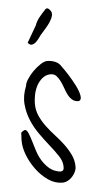

<svg xmlns="http://www.w3.org/2000/svg" viewBox="-49 -676 354 707"><g transform="rotate(-5 128.0 -322.0)"><path d="M16.6 -166Q16.6 -168 16.6 -171.9Q16.6 -175.8 17.1 -180.7Q17.6 -185.5 17.6 -189.9Q17.6 -194.3 17.6 -195.3Q18.6 -198.2 24.9 -202.1Q31.2 -206.1 34.2 -205.1Q40 -203.1 44.9 -191.4Q49.8 -179.7 54.7 -163.1Q59.6 -146.5 65.9 -126.5Q72.3 -106.4 82.5 -89.4Q92.8 -72.3 107.9 -59.1Q123 -45.9 144.5 -42Q151.4 -41 155.3 -42.5Q159.2 -43.9 160.6 -47.4Q162.1 -50.8 162.1 -55.2Q162.1 -59.6 162.1 -62.5Q161.1 -80.1 148.4 -99.1Q135.7 -118.2 118.2 -140.1Q100.6 -162.1 83 -187Q65.4 -211.9 53.7 -239.7Q42 -267.6 39.1 -299.3Q36.1 -331.1 50.8 -367.2Q50.8 -376 60.1 -390.6Q69.3 -405.3 82.5 -418.5Q95.7 -431.6 110.4 -441.4Q125 -451.2 135.7 -451.2Q151.4 -451.2 165.5 -445.3Q179.7 -439.5 187.5 -425.8Q197.3 -413.1 210.4 -392.1Q223.6 -371.1 233.9 -350.6Q244.1 -330.1 247.1 -313.5Q250 -296.9 238.3 -293.9Q224.6 -293.9 215.3 -301.8Q206.1 -309.6 200.2 -321.3Q194.3 -333 189.5 -347.2Q184.6 -361.3 178.7 -373Q172.9 -384.8 165 -393.1Q157.2 -401.4 144.5 -401.4Q127 -401.4 113.8 -390.6Q100.6 -379.9 92.3 -364.3Q84 -348.6 80.6 -330.6Q77.1 -312.5 77.1 -298.8Q77.1 -274.4 86.4 -253.4Q95.7 -232.4 109.9 -213.4Q124 -194.3 141.1 -175.8Q158.2 -157.2 172.4 -138.2Q186.5 -119.1 196.3 -98.6Q206.1 -78.1 206.1 -54.7Q206.1 -44.9 201.7 -35.6Q197.3 -26.4 189.9 -18.1Q182.6 -9.8 172.9 -4.9Q163.1 0 153.3 0Q126 0 101.6 -16.6Q77.1 -33.2 58.1 -58.6Q39.1 -84 27.8 -112.8Q16.6 -141.6 16.6 -166ZM126 -554.7Q120.1 -548.8 114.3 -540Q108.4 -531.2 101.1 -524.4Q93.8 -517.6 85.9 -516.1Q78.1 -514.6 70.3 -524.4L105.5 -585Q110.4 -599.6 121.6 -613.8Q132.8 -627.9 142.6 -637.7Q152.3 -651.4 163.1 -636.7Q170.9 -627.9 168 -616.2Q165 -604.5 157.2 -592.8Q149.4 -581.1 140.1 -570.8Q130.9 -560.5 126 -554.7Z"/></g></svg>

Font: Zeyada
Style: Regular
Weight: 400
Version: Version 1.002 2010